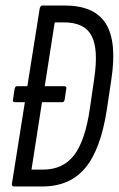

<svg xmlns="http://www.w3.org/2000/svg" viewBox="-20 -675 430 695"><path d="M31 0Q22 0 23 -9L70 -305H35Q25 -305 27 -314L33 -354Q35 -363 42 -363H79L124 -646Q127 -655 134 -655H214Q322 -655 363 -589.5Q404 -524 383 -387L367 -280Q345 -135 289 -67.5Q233 0 133 0ZM94 -61H135Q208 -61 248 -113Q288 -165 305 -280L321 -390Q337 -497 311.5 -545.5Q286 -594 211 -594H178L142 -363H212Q222 -363 220 -354L214 -314Q212 -305 205 -305H132Z"/></svg>

Font: Sofia Sans Extra Condensed
Style: Italic
Weight: 400
Italic angle: -9°
Designer: Botio Nikoltchev, Ani Petrova
Foundry: lettersoup
Version: Version 4.101; ttfautohint (v1.8.4.7-5d5b)